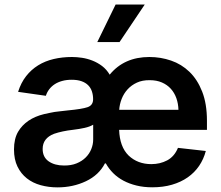

<svg xmlns="http://www.w3.org/2000/svg" viewBox="-20 -799 957 830"><path d="M228.7 11Q190.3 11 156.1 1.6Q121.8 -7.8 96.2 -27.9Q70.7 -47.9 55.6 -78.8Q40.5 -109.7 40.5 -153.1Q40.5 -198.9 58.2 -229.4Q92 -286.6 170.8 -305.8Q183.2 -308.6 194.4 -310.9Q205.6 -313.2 215.6 -315Q222.7 -316.1 237 -317.6Q251.4 -319.2 273.1 -321.7Q334.2 -327.4 358.3 -335.6Q382.5 -343.8 382.5 -370Q382.5 -388.5 377.3 -403.9Q372.2 -419.4 361 -430.6Q349.8 -441.8 332.2 -448Q314.6 -454.2 290.1 -454.2Q267 -454.2 248.6 -449Q230.1 -443.9 216.1 -434.7Q202.1 -425.4 192.5 -412.6Q182.9 -399.9 178.3 -384.9L58.2 -402Q70.7 -441.4 92.9 -469.8Q115.1 -498.2 145.1 -516.7Q175.1 -535.2 212.2 -543.9Q249.3 -552.6 291.2 -552.6Q311.4 -552.6 334.3 -549.2Q357.2 -545.8 379.4 -537.1Q401.6 -528.4 421.2 -513.7Q440.7 -498.9 454.2 -476.2Q516.7 -552.6 625.7 -552.6Q674.7 -552.6 719.6 -537.1Q764.6 -521.7 799 -488.5Q833.5 -455.3 854 -402.9Q874.6 -350.5 874.6 -277V-237.6H495Q497.5 -164.1 536.2 -126.4Q575.3 -89.5 634.2 -89.5Q672.2 -89.5 702.8 -105.8Q734 -122.5 749.3 -159.8L869.7 -146.3Q860.4 -110.8 840.7 -81.9Q821 -52.9 791.5 -32.3Q762.1 -11.7 723.5 -0.5Q685 10.7 638.5 10.7Q601.2 10.7 570 3Q538.7 -4.6 513.5 -18.1Q488.3 -31.6 469.3 -50.6Q450.3 -69.6 437.5 -92.7H433.6Q407.7 -42.3 351.6 -15.6Q295.5 11 228.7 11ZM256.4 -83.5Q287.3 -83.1 310.9 -92.7Q334.5 -102.3 350.5 -118.3Q366.5 -134.2 374.6 -154.5Q382.8 -174.7 382.8 -195.7V-259.9Q367.9 -251.1 345.3 -246.1Q322.8 -241.1 295.8 -237.9Q248.6 -232.6 213.4 -220.5Q164.4 -201.3 164.4 -155.2Q164.4 -119.7 190.3 -101.6Q216.3 -83.5 256.4 -83.5ZM751.4 -324.2Q750.7 -351.2 742.4 -374.6Q734 -398.1 718.4 -415.3Q702.8 -432.5 679.9 -442.5Q657 -452.4 627.1 -452.4Q595.5 -452.8 571.7 -441.8Q547.9 -430.8 531.4 -412.6Q514.9 -394.5 505.9 -371.3Q496.8 -348 495.4 -324.2ZM496.8 -617.2H400.6L479.8 -779.5H605.8Z"/></svg>

Font: Linik Sans SemiBold
Style: Regular
Weight: 600
Designer: Fonts by Rasmus Andersson / Changes by Cristiano Sobral with parts from Marc Monis
Foundry: rsms
Version: Version 3.020; ttfautohint (v1.6)